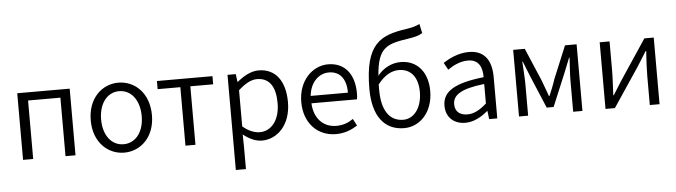

<svg xmlns="http://www.w3.org/2000/svg" viewBox="-57 -1067 5460 1550"><g transform="rotate(-5 2673.0 -291.5)"><path d="M94 0H176V-474H438V0H519V-540H94Z M914 13C1046 13 1162 -91 1162 -269C1162 -450 1046 -554 914 -554C782 -554 666 -450 666 -269C666 -91 782 13 914 13ZM914 -55C817 -55 750 -141 750 -269C750 -398 817 -485 914 -485C1012 -485 1079 -398 1079 -269C1079 -141 1012 -55 914 -55Z M1410 0H1491V-474H1676V-540H1226V-474H1410Z M1798 231H1880V45L1878 -50C1928 -10 1980 13 2030 13C2154 13 2265 -94 2265 -278C2265 -445 2191 -554 2050 -554C1986 -554 1926 -517 1876 -477H1873L1865 -540H1798ZM2018 -56C1981 -56 1931 -71 1880 -115V-408C1935 -458 1984 -485 2031 -485C2139 -485 2181 -401 2181 -277C2181 -141 2112 -56 2018 -56Z M2629 13C2703 13 2758 -12 2804 -41L2775 -97C2734 -69 2692 -53 2638 -53C2530 -53 2458 -132 2453 -252H2822C2825 -266 2826 -283 2826 -301C2826 -457 2748 -554 2613 -554C2489 -554 2372 -445 2372 -269C2372 -92 2486 13 2629 13ZM2452 -312C2463 -423 2534 -488 2614 -488C2702 -488 2754 -427 2754 -312Z M3182 13C3310 13 3417 -96 3417 -268C3417 -425 3329 -521 3199 -521C3129 -521 3061 -489 3011 -427C3028 -662 3108 -678 3284 -705C3329 -712 3364 -720 3393 -739L3377 -814C3344 -799 3327 -792 3267 -783C3060 -752 2929 -698 2929 -326C2929 -108 3021 13 3182 13ZM3007 -356C3066 -433 3125 -458 3179 -458C3279 -458 3333 -382 3333 -268C3333 -141 3269 -55 3181 -55C3066 -55 3007 -151 3007 -311Z M3678 13C3746 13 3808 -22 3860 -66H3863L3871 0H3937V-335C3937 -465 3885 -554 3754 -554C3667 -554 3591 -514 3545 -484L3577 -426C3618 -455 3676 -486 3741 -486C3834 -486 3857 -414 3856 -341C3624 -315 3521 -257 3521 -139C3521 -41 3589 13 3678 13ZM3700 -53C3645 -53 3600 -79 3600 -144C3600 -218 3665 -264 3856 -286V-128C3801 -79 3754 -53 3700 -53Z M4113 0H4187V-258C4187 -305 4181 -382 4178 -438H4182C4198 -396 4216 -353 4232 -313L4342 -52H4398L4507 -313C4523 -353 4541 -396 4557 -438H4561C4558 -382 4552 -305 4552 -258V0H4627V-540H4533L4424 -277C4410 -232 4391 -188 4373 -144H4368C4353 -188 4335 -232 4319 -277L4207 -540H4113Z M4814 0H4890L5104 -320C5125 -353 5156 -403 5177 -437H5182C5177 -366 5173 -294 5173 -236V0H5252V-540H5176L4963 -220C4942 -187 4911 -137 4890 -104H4886C4889 -174 4894 -247 4894 -304V-540H4814Z"/></g></svg>

Font: Noto Sans CJK HK DemiLight
Style: Regular
Weight: 350
Designer: Ryoko NISHIZUKA 西塚涼子 (kana, bopomofo & ideographs); Paul D. Hunt (Latin, Greek & Cyrillic); Sandoll Communications 산돌커뮤니
Foundry: Adobe
Version: Version 2.004;hotconv 1.0.118;makeotfexe 2.5.65603